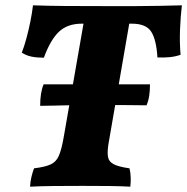

<svg xmlns="http://www.w3.org/2000/svg" viewBox="-20 -699 704 722"><path d="M288 -610Q233 -610 201 -579Q169 -548 145 -482Q119 -482 99 -486Q79 -490 62 -501Q71 -524 79.5 -555.5Q88 -587 94.5 -619.5Q101 -652 104 -679Q160 -677 223 -676.5Q286 -676 382 -676Q442 -676 489 -676Q536 -676 577.5 -677Q619 -678 664 -679Q659 -639 657 -589Q655 -539 659 -493Q639 -486 617 -484Q595 -482 572 -483Q568 -550 548.5 -580Q529 -610 476 -610H466L390 -170Q383 -133 385.5 -112.5Q388 -92 406.5 -82Q425 -72 467 -66Q471 -50 471.5 -31.5Q472 -13 470 3Q437 1 390.5 0.5Q344 0 291 0Q233 0 181.5 0.5Q130 1 93 3Q94 -17 98.5 -35Q103 -53 108 -66Q149 -71 170 -80.5Q191 -90 201 -112.5Q211 -135 219 -180L294 -610ZM131 -301Q131 -351 144 -382H544Q544 -358 541 -338.5Q538 -319 531 -303Q486 -304 435.5 -304Q385 -304 337 -304Q288 -304 253.5 -303.5Q219 -303 190 -302Q161 -301 131 -301Z"/></svg>

Font: Vollkorn ExtraBold
Style: Italic
Weight: 800
Italic angle: -11°
Designer: Friedrich Althausen
Foundry: Friedrich Althausen
Version: Version 5.000; ttfautohint (v1.8.3)